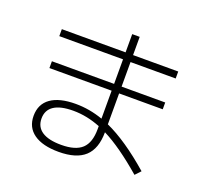

<svg xmlns="http://www.w3.org/2000/svg" viewBox="-125 -893 1113 1034"><g transform="rotate(20 432.0 -376.5)"><path d="M115.2 -147.5Q115.2 -214.8 164.8 -250Q214.4 -285.2 307.6 -285.2Q386.2 -285.2 463.9 -257.8V-418H107.4V-457H463.9V-597.7H98.6V-637.7H463.9V-742.2H506.8V-637.7H765.6V-597.7H506.8V-457H756.8V-418H506.8V-240.7Q622.1 -189 763.7 -65.4L734.4 -34.2Q605 -146 506.8 -195.3Q506.3 -100.6 457.5 -55.7Q408.7 -10.7 307.6 -10.7Q215.3 -10.7 165.3 -46.1Q115.2 -81.5 115.2 -147.5ZM307.6 -50.8Q389.6 -50.8 426.8 -85.7Q463.9 -120.6 463.9 -197.3V-214.8Q385.7 -246.1 307.6 -246.1Q234.4 -246.1 197.3 -221.4Q160.2 -196.8 160.2 -148.4Q160.2 -100.6 197.5 -75.7Q234.9 -50.8 307.6 -50.8Z"/></g></svg>

Font: Pretendard GOV ExtraLight
Style: Regular
Weight: 200
Designer: Base glyphs from Inter by Rasmus Andersson; Hangeul glyphs from Noto Sans CJK(Source Han Sans) by Jang Soo-young and Kan
Foundry: Kil Hyung-jin
Version: Version 1.309